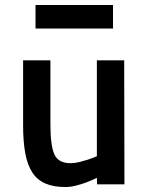

<svg xmlns="http://www.w3.org/2000/svg" viewBox="-20 -742 600 773"><path d="M480 -499 481 0H371L370 -26Q348 -15 326 -7Q307 0 285 5.5Q263 11 243 11Q195 11 162 -3.5Q129 -18 109.5 -48.5Q90 -79 81.5 -126Q73 -173 73 -238V-499H183V-239Q183 -158 198.5 -121.5Q214 -85 264 -85Q281 -85 299 -89.5Q317 -94 333 -99Q351 -105 370 -113V-499ZM123 -722H435V-627H123Z"/></svg>

Font: Panefresco 750wt
Style: Regular
Weight: 750
Foundry: Campivisivi & Chank Co
Version: Version 1.000